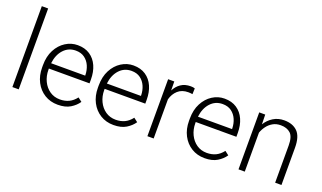

<svg xmlns="http://www.w3.org/2000/svg" viewBox="-76 -1206 2804 1673"><g transform="rotate(20 1326.5 -370.0)"><path d="M142.1 -750V0H83.5V-750Z M505.9 9.8Q437 9.8 383.3 -23.4Q329.6 -56.6 299.1 -115.2Q268.6 -173.8 268.6 -249.5V-270.5Q268.6 -352.1 300 -412.1Q331.5 -472.2 383.3 -505.1Q435.1 -538.1 495.1 -538.1Q562.5 -538.1 609.1 -506.8Q655.8 -475.6 679.9 -421.1Q704.1 -366.7 704.1 -295.9V-260.3H327.1V-249.5Q327.1 -191.4 350.1 -143.8Q373 -96.2 413.8 -68.1Q454.6 -40 508.3 -40Q554.7 -40 591.1 -57.4Q627.4 -74.7 656.2 -112.3L692.9 -84Q667 -45.4 621.8 -17.8Q576.7 9.8 505.9 9.8ZM495.1 -487.8Q428.2 -487.8 383.5 -439.2Q338.9 -390.6 329.6 -310.5H645.5V-316.9Q644.5 -361.3 627.7 -400.1Q610.8 -439 577.9 -463.4Q544.9 -487.8 495.1 -487.8Z M1022.9 9.8Q954.1 9.8 900.4 -23.4Q846.7 -56.6 816.2 -115.2Q785.6 -173.8 785.6 -249.5V-270.5Q785.6 -352.1 817.1 -412.1Q848.6 -472.2 900.4 -505.1Q952.1 -538.1 1012.2 -538.1Q1079.6 -538.1 1126.2 -506.8Q1172.9 -475.6 1197 -421.1Q1221.2 -366.7 1221.2 -295.9V-260.3H844.2V-249.5Q844.2 -191.4 867.2 -143.8Q890.1 -96.2 930.9 -68.1Q971.7 -40 1025.4 -40Q1071.8 -40 1108.2 -57.4Q1144.5 -74.7 1173.3 -112.3L1210 -84Q1184.1 -45.4 1138.9 -17.8Q1093.8 9.8 1022.9 9.8ZM1012.2 -487.8Q945.3 -487.8 900.6 -439.2Q856 -390.6 846.7 -310.5H1162.6V-316.9Q1161.6 -361.3 1144.8 -400.1Q1127.9 -439 1095 -463.4Q1062 -487.8 1012.2 -487.8Z M1581.1 -532.2 1579.1 -478.5Q1569.8 -480 1560.5 -481Q1551.3 -481.9 1540 -481.9Q1481 -481.9 1444.3 -448.7Q1407.7 -415.5 1393.6 -363.3V0H1335.4V-528.3H1392.6L1393.6 -444.8Q1415 -487.8 1451.9 -512.9Q1488.8 -538.1 1542.5 -538.1Q1566.4 -538.1 1581.1 -532.2Z M1867.7 9.8Q1798.8 9.8 1745.1 -23.4Q1691.4 -56.6 1660.9 -115.2Q1630.4 -173.8 1630.4 -249.5V-270.5Q1630.4 -352.1 1661.9 -412.1Q1693.4 -472.2 1745.1 -505.1Q1796.9 -538.1 1856.9 -538.1Q1924.3 -538.1 1970.9 -506.8Q2017.6 -475.6 2041.7 -421.1Q2065.9 -366.7 2065.9 -295.9V-260.3H1689V-249.5Q1689 -191.4 1711.9 -143.8Q1734.9 -96.2 1775.6 -68.1Q1816.4 -40 1870.1 -40Q1916.5 -40 1952.9 -57.4Q1989.3 -74.7 2018.1 -112.3L2054.7 -84Q2028.8 -45.4 1983.6 -17.8Q1938.5 9.8 1867.7 9.8ZM1856.9 -487.8Q1790 -487.8 1745.4 -439.2Q1700.7 -390.6 1691.4 -310.5H2007.3V-316.9Q2006.3 -361.3 1989.5 -400.1Q1972.7 -439 1939.7 -463.4Q1906.7 -487.8 1856.9 -487.8Z M2396 -487.3Q2354.5 -487.3 2323.2 -469.2Q2292 -451.2 2270.8 -422.6Q2249.5 -394 2238.3 -361.8V0H2180.2V-528.3H2235.8L2237.8 -438.5Q2265.1 -483.4 2309.3 -510.7Q2353.5 -538.1 2410.2 -538.1Q2489.3 -538.1 2533.9 -493.4Q2578.6 -448.7 2578.6 -344.2V0H2520V-344.7Q2520 -426.3 2486.6 -456.8Q2453.1 -487.3 2396 -487.3Z"/></g></svg>

Font: Vazirmatn RD ExtraLight
Style: Regular
Weight: 200
Designer: Saber Rastikerdar
Foundry: Saber Rastikerdar
Version: Version 32.102